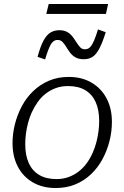

<svg xmlns="http://www.w3.org/2000/svg" viewBox="-20 -934 626 966"><path d="M447 -167Q458 -192 465 -219Q472 -246 475.5 -273Q479 -300 479 -325Q479 -381 461.5 -420Q444 -459 409.5 -480Q375 -501 322 -501Q288 -501 260 -490.5Q232 -480 209 -462Q186 -444 169 -419.5Q152 -395 139 -367Q128 -342 121 -315Q114 -288 110.5 -261.5Q107 -235 107 -209Q107 -153 124.5 -114Q142 -75 177 -54Q212 -33 264 -33Q298 -33 326 -43.5Q354 -54 377 -72Q400 -90 417.5 -114.5Q435 -139 447 -167ZM43 -213Q43 -261 55 -309Q67 -357 90 -400Q113 -443 147.5 -476Q182 -509 226.5 -528Q271 -547 326 -547Q392 -547 441 -518Q490 -489 516.5 -438.5Q543 -388 543 -321Q543 -272 531 -224.5Q519 -177 496 -134Q473 -91 438.5 -58Q404 -25 359.5 -6.5Q315 12 260 12Q194 12 145 -16.5Q96 -45 69.5 -96Q43 -147 43 -213ZM401 -636Q376 -636 359.5 -645.5Q343 -655 332 -670Q321 -685 312.5 -699Q304 -713 294.5 -723Q285 -733 270 -733Q248 -733 235 -709.5Q222 -686 207 -635L169 -648Q183 -700 198.5 -729Q214 -758 233.5 -770Q253 -782 279 -782Q303 -782 319 -772.5Q335 -763 345.5 -749Q356 -735 365 -720.5Q374 -706 383.5 -696Q393 -686 407 -686Q423 -686 433.5 -697Q444 -708 453.5 -730.5Q463 -753 473 -786L512 -772Q496 -721 480.5 -691Q465 -661 446.5 -648.5Q428 -636 401 -636ZM225 -914H524L513 -864H213Z"/></svg>

Font: Roboto Serif 20pt ExtraLight
Style: Italic
Weight: 250
Italic angle: -10°
Version: Version 1.007